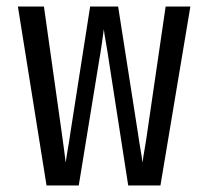

<svg xmlns="http://www.w3.org/2000/svg" viewBox="-20 -570 640 590"><path d="M123 0 35 -550H115L170 -160Q173 -138 176.5 -112.5Q180 -87 182 -70Q184 -87 188.5 -112.5Q193 -138 196 -160L257 -550H343L404 -160Q407 -138 411.5 -112.5Q416 -87 418 -70Q420 -87 424.5 -112.5Q429 -138 432 -160L489 -550H565L473 0H374L315 -380Q311 -408 306 -436Q301 -464 299 -480Q297 -464 293 -436Q289 -408 284 -380L222 0Z"/></svg>

Font: JetBrains Mono Zero
Style: Regular-Zero
Weight: 400
Designer: Philipp Nurullin, Konstantin Bulenkov
Foundry: JetBrains
Version: Version 2.211